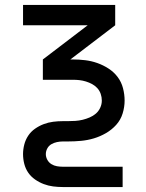

<svg xmlns="http://www.w3.org/2000/svg" viewBox="-20 -540 588 775"><path d="M234 215Q214 215 194.5 212.5Q175 210 156.5 203Q138 196 121.5 184.5Q105 173 94 157Q83 141 78 121.5Q73 102 73 82Q73 63 78 43.5Q83 24 94 7.5Q105 -9 121.5 -20.5Q138 -32 156.5 -39Q175 -46 194.5 -48.5Q214 -51 234 -51H254Q269 -51 284 -52Q299 -53 313.5 -56.5Q328 -60 342 -66Q356 -72 367 -81.5Q378 -91 384.5 -105Q391 -119 391 -134Q391 -148 386.5 -161Q382 -174 373 -184Q364 -194 352 -200.5Q340 -207 327 -211Q314 -215 301 -216.5Q288 -218 274 -218H153V-300L334 -438H73V-520H445V-438L264 -300H274Q299 -300 324 -297Q349 -294 373 -285.5Q397 -277 418.5 -263Q440 -249 455 -229Q470 -209 476.5 -184Q483 -159 483 -134Q483 -108 475 -82Q467 -56 449 -36Q431 -16 407.5 -2.5Q384 11 359 18.5Q334 26 307.5 28.5Q281 31 254 31H234Q222 31 210 33.5Q198 36 187.5 42Q177 48 171 59Q165 70 165 82Q165 94 171 105Q177 116 187.5 122.5Q198 129 210 131Q222 133 234 133H475V215Z"/></svg>

Font: Iosevka Semi-Condensed Medium
Style: Regular
Weight: 500
Monospace: yes
Designer: Belleve Invis
Foundry: Belleve Invis
Version: Version 27.3.5